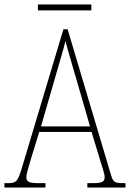

<svg xmlns="http://www.w3.org/2000/svg" viewBox="-23 -846 586 866"><path d="M148 -799H389V-826H148ZM-3 0H182V-20H150C105 -20 96 -28 96 -47C96 -64 111 -109 118 -134L154 -251H390L429 -122C436 -99 449 -62 449 -48C449 -28 441 -20 396 -20H371V0H543V-20H531C494 -20 487 -25 477 -59L282 -714H263L77 -93C58 -30 52 -20 15 -20H-3ZM162 -276 230 -511C245 -565 265 -628 272 -661C282 -625 298 -567 319 -497L383 -276Z"/></svg>

Font: Noto Serif Myanmar Condensed Thin
Style: Regular
Weight: 100
Width: 3
Designer: Ben Mitchell and the Monotype Design Team
Foundry: Monotype Imaging Inc.
Version: Version 2.106